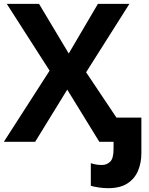

<svg xmlns="http://www.w3.org/2000/svg" viewBox="-20 -734 772 994"><path d="M540 240.2Q516.6 240.2 491.7 236.6Q466.8 232.9 450.2 228V110.8Q465.3 115.7 478.3 117.9Q491.2 120.1 507.8 120.1Q532.7 120.1 550.3 103.3Q567.9 86.4 567.9 37.1V0H494.1L328.1 -270L162.1 0H0L236.8 -368.2L15.1 -713.9H182.1L335.9 -457L486.8 -713.9H649.9L425.8 -359.9L583 -125H711.9V59.1Q711.9 108.9 694.6 150.1Q677.2 191.4 639.4 215.8Q601.6 240.2 540 240.2Z"/></svg>

Font: Open Sans
Style: Bold
Weight: 700
Designer: Monotype Design Team
Foundry: Monotype Imaging Inc.
Version: Version 3.000; ttfautohint (v1.8.4)